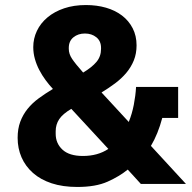

<svg xmlns="http://www.w3.org/2000/svg" viewBox="-20 -730 761 762"><path d="M487 -57Q454 -30 407 -9Q360 12 287 12Q229 12 185 -2.5Q141 -17 111 -43.5Q81 -70 65.5 -105.5Q50 -141 50 -183Q50 -219 60.5 -247Q71 -275 89.5 -298Q108 -321 134 -340Q160 -359 190 -377Q175 -393 161 -412Q147 -431 136 -452Q125 -473 118.5 -496Q112 -519 112 -543Q112 -577 126.5 -607.5Q141 -638 168.5 -661Q196 -684 234.5 -697Q273 -710 321 -710Q364 -710 400.5 -699.5Q437 -689 464 -668.5Q491 -648 506.5 -618Q522 -588 522 -550Q522 -517 511 -490Q500 -463 481 -440.5Q462 -418 436.5 -399Q411 -380 383 -363L491 -246Q504 -278 511 -314Q518 -350 520 -385H687V-262H624Q607 -198 579 -151L718 0H539ZM317 -597Q290 -597 271.5 -582Q253 -567 253 -540V-536Q253 -516 266 -496.5Q279 -477 310 -442Q345 -463 363 -484.5Q381 -506 381 -536V-540Q381 -567 362.5 -582Q344 -597 317 -597ZM309 -111Q368 -111 410 -139L263 -298Q229 -278 215 -257Q201 -236 201 -209V-199Q201 -161 228 -136Q255 -111 309 -111Z"/></svg>

Font: Aneliza ExtraBold
Style: Regular
Weight: 800
Designer: Mike Abbink, Paul van der Laan, Pieter van Rosmalen
Foundry: Bold Monday
Version: Version 3.001;September 8, 2019;FontCreator 11.5.0.2425 64-b